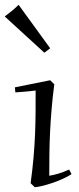

<svg xmlns="http://www.w3.org/2000/svg" viewBox="-54 -774 331 804"><path d="M173.3 -420.9Q166 -364.7 161.9 -314.7Q157.7 -264.6 155.5 -218.3Q153.3 -171.9 152.8 -127.4Q152.3 -83 152.3 -38.1Q168.9 -40.5 190.4 -46.9Q211.9 -53.2 235.4 -64L245.6 -44.9Q230.5 -34.7 208 -24.7Q185.5 -14.6 162.8 -7.1Q140.1 0.5 120.4 5.1Q100.6 9.8 91.3 9.8L74.2 -6.8Q82 -63 86.4 -114Q90.8 -165 92.8 -212.4Q94.7 -259.8 95 -304.9Q95.2 -350.1 95.2 -395Q80.6 -393.1 65.9 -391.6Q53.2 -390.1 38.3 -389.2Q23.4 -388.2 10.3 -387.2L8.3 -408.2L156.2 -438L173.3 -420.9ZM131.8 -553.2 -34.2 -705.1Q-17.6 -717.3 -3.2 -729.2Q11.2 -741.2 23.9 -753.9L156.2 -571.8Z"/></svg>

Font: Simonetta
Style: Italic
Weight: 400
Italic angle: -2°
Designer: Gayaneh Bagdasaryan
Foundry: BrownFox
Version: Version 1.001